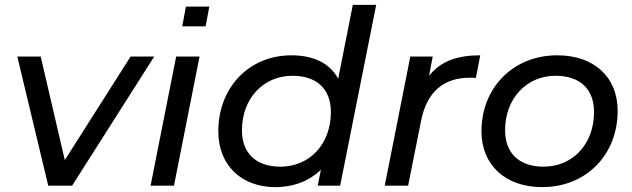

<svg xmlns="http://www.w3.org/2000/svg" viewBox="-20 -762 2593 788"><path d="M516 -530 246 -105 147 -530H51L178 0H276L613 -530Z M743 -735 728 -654H824L839 -735ZM598 0H694L799 -530H703Z M1428 -742 1368 -439C1334 -502 1267 -535 1176 -535C1004 -535 876 -405 876 -223C876 -80 975 6 1110 6C1186 6 1250 -20 1297 -65L1284 0H1376L1524 -742ZM1131 -78C1030 -78 973 -134 973 -227C973 -358 1061 -451 1180 -451C1281 -451 1338 -396 1338 -302C1338 -171 1251 -78 1131 -78Z M1741 -451 1756 -530H1664L1559 0H1655L1708 -265C1732 -387 1802 -443 1908 -443C1918 -443 1924 -443 1933 -442L1951 -535C1856 -535 1789 -511 1741 -451Z M2205 6C2386 6 2515 -127 2515 -307C2515 -446 2418 -535 2267 -535C2086 -535 1956 -402 1956 -223C1956 -85 2054 6 2205 6ZM2211 -78C2110 -78 2053 -134 2053 -227C2053 -358 2141 -451 2260 -451C2361 -451 2418 -396 2418 -302C2418 -171 2331 -78 2211 -78Z"/></svg>

Font: AWKNG-Font Medium
Style: Italic
Weight: 500
Italic angle: -11.3°
Designer: Awakening Church
Foundry: Awakening Church
Version: Version 1.700;PS 001.700;hotconv 1.0.88;makeotf.lib2.5.64775